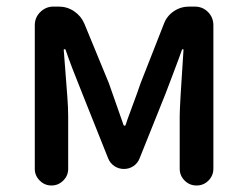

<svg xmlns="http://www.w3.org/2000/svg" viewBox="-20 -570 761 590"><path d="M86.9 -50.8V-492.2Q86.9 -516.6 104 -533.2Q121.1 -549.8 144.5 -549.8H160.2Q186.5 -549.8 208 -535.2Q229.5 -520.5 239.3 -497.1L314.5 -314.5Q356.4 -194.3 359.4 -186.5Q360.4 -183.6 362.8 -183.6Q365.2 -183.6 366.2 -186.5Q368.2 -194.3 385.7 -241.2Q403.3 -288.1 412.1 -314.5L483.4 -496.1Q492.2 -520.5 513.7 -535.2Q535.2 -549.8 561.5 -549.8H578.1Q602.5 -549.8 619.1 -533.2Q635.7 -516.6 635.7 -492.2V-51.8Q635.7 -30.3 620.6 -15.1Q605.5 0 584 0Q562.5 0 547.4 -15.1Q532.2 -30.3 532.2 -51.8V-213.9Q532.2 -243.2 543.9 -417Q543.9 -418.9 542 -418.9Q540 -418.9 539.1 -417Q530.3 -391.6 511.7 -342.8Q493.2 -293.9 488.3 -281.2L409.2 -84Q403.3 -68.4 390.1 -59.6Q377 -50.8 360.8 -50.8Q344.7 -50.8 331.5 -59.6Q318.4 -68.4 312.5 -83L233.4 -281.2Q197.3 -370.1 181.6 -417Q180.7 -418.9 178.2 -418.9Q175.8 -418.9 175.8 -417Q176.8 -402.3 180.7 -354Q184.6 -305.7 187 -271.5Q189.5 -237.3 189.5 -213.9V-50.8Q189.5 -30.3 174.3 -15.1Q159.2 0 138.2 0Q117.2 0 102.1 -15.1Q86.9 -30.3 86.9 -50.8Z"/></svg>

Font: Gen Jyuu Gothic P Medium
Style: Regular
Weight: 500
Designer: [Source Han Sans]
Ryoko NISHIZUKA  (kana & ideographs); Paul D. Hunt (Latin, Greek & Cyrillic); Wenlong ZHANG  (bopomofo
Version: Version 1.002.20150607